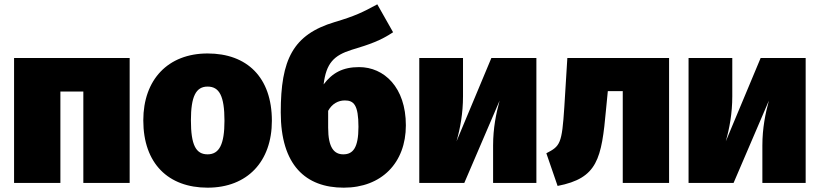

<svg xmlns="http://www.w3.org/2000/svg" viewBox="-20 -845 3788 887"><path d="M365 0H579V-577H45V0H259V-422H365Z M939 -598C756 -598 642 -477 642 -289C642 -89 758 22 939 22C1123 22 1236 -99 1236 -287C1236 -488 1121 -598 939 -598ZM939 -445C993 -445 1017 -402 1017 -287C1017 -178 993 -132 939 -132C885 -132 862 -175 862 -289C862 -399 885 -445 939 -445Z M1639 -535C1563 -535 1515 -508 1475 -455C1487 -553 1522 -589 1605 -615C1689 -640 1739 -658 1796 -696L1723 -825C1655 -788 1620 -771 1526 -743C1333 -685 1277 -570 1277 -326C1277 -82 1392 22 1568 22C1743 22 1855 -93 1855 -266C1855 -442 1754 -535 1639 -535ZM1566 -132C1524 -132 1496 -162 1496 -255V-333C1514 -366 1543 -381 1573 -381C1614 -381 1636 -361 1636 -259C1636 -161 1610 -132 1566 -132Z M2458 -577H2250L2089 -192C2106 -252 2119 -321 2119 -400V-577H1917V0H2125L2288 -380C2272 -321 2258 -253 2258 -173V0H2458Z M2601 -577 2587 -350C2576 -180 2568 -170 2504 -137L2556 14C2741 -22 2759 -110 2780 -342L2788 -424H2857V0H3071V-577Z M3702 -577H3494L3333 -192C3350 -252 3363 -321 3363 -400V-577H3161V0H3369L3532 -380C3516 -321 3502 -253 3502 -173V0H3702Z"/></svg>

Font: Glow Sans SC Normal Heavy
Style: Regular
Weight: 900
Designer: Ryoko NISHIZUKA (kana, bopomofo & ideographs); Paul D. Hunt (Latin, Greek & Cyrillic); Sandoll Communications, Soo-young
Version: Version 0.93